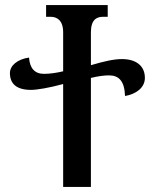

<svg xmlns="http://www.w3.org/2000/svg" viewBox="-20 -734 608 754"><path d="M459 -502C428 -502 391 -494 337 -478V-607C337 -656 359 -668 384 -668H403V-714H161V-668H179C202 -668 228 -656 228 -607V-454C203 -448 176 -444 153 -444C116 -444 97 -466 94 -508C47 -501 19 -476 19 -447C19 -405 45 -381 102 -381C125 -381 173 -389 228 -404V0H337V-428C366 -435 389 -438 408 -438C445 -438 469 -418 471 -357C513 -364 549 -389 549 -428C549 -475 515 -502 459 -502Z"/></svg>

Font: Noto Serif Georgian Condensed Medium
Style: Regular
Weight: 500
Width: 3
Designer: Monotype Design Team, Akaki Razmadze
Foundry: Google LLC
Version: Version 2.003